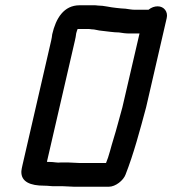

<svg xmlns="http://www.w3.org/2000/svg" viewBox="-20 -686 653 728"><path d="M238 -70H212C195 -68 187 -72 168 -72C161 -72 158 -72 158 -73L264 -532C266 -541 268 -550 269 -560L272 -570C273 -572 274 -574 274 -576H314C318 -576 322 -576 326 -575C341 -575 351 -570 368 -569C388 -567 411 -563 431 -563C442 -561 458 -559 470 -559H509L444 -279C432 -237 422 -196 410 -158C401 -130 393 -93 382 -68H280C266 -68 252 -70 238 -70ZM456 -653C445 -653 433 -655 421 -656C397 -658 375 -665 351 -665C346 -666 340 -666 335 -666H282C222 -666 192 -617 178 -556C177 -548 176 -540 174 -532L65 -59C63 -52 62 -44 61 -37C59 4 96 18 147 18C166 18 175 21 194 20H217C231 20 246 22 260 22H393C418 22 448 -2 456 -24C487 -103 510 -190 534 -279L612 -617C618 -641 602 -662 578 -662C566 -662 554 -658 543 -649H491C479 -649 465 -652 456 -653Z"/></svg>

Font: Electronic
Style: BlkIt
Weight: 900
Version: Version 1.011